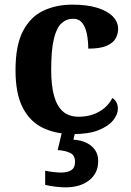

<svg xmlns="http://www.w3.org/2000/svg" viewBox="-20 -569 567 829"><path d="M295 10Q222 10 166 -16.5Q110 -43 78.5 -103.5Q47 -164 47 -266Q47 -374 79.5 -435.5Q112 -497 167.5 -523Q223 -549 292 -549Q357 -549 401 -535Q445 -521 467.5 -497.5Q490 -474 490 -444Q490 -423 479.5 -403.5Q469 -384 441 -371.5Q413 -359 361 -359Q361 -394 355 -423Q349 -452 335 -470Q321 -488 296 -488Q267 -488 245.5 -468.5Q224 -449 212.5 -401Q201 -353 201 -267Q201 -200 213.5 -155Q226 -110 252 -87.5Q278 -65 320 -65Q355 -65 383.5 -75.5Q412 -86 433 -104.5Q454 -123 465 -146Q477 -139 483 -126.5Q489 -114 489 -100Q489 -75 468.5 -49.5Q448 -24 405.5 -7Q363 10 295 10ZM262 240Q246 240 219.5 237Q193 234 175 229V168Q193 172 211.5 174Q230 176 243 176Q272 176 288 165.5Q304 155 304 130Q304 101 282.5 91Q261 81 229 79L250 -9H307L297 34Q330 36 354 48Q378 60 391 79.5Q404 99 404 126Q404 179 365 209.5Q326 240 262 240Z"/></svg>

Font: Noto Serif Armenian
Style: Bold
Weight: 700
Version: Version 2.007